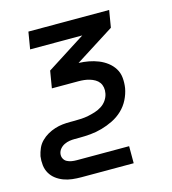

<svg xmlns="http://www.w3.org/2000/svg" viewBox="-109 -610 819 914"><g transform="rotate(-15 300.0 -152.5)"><path d="M437 215H179Q157 215 135 212.5Q113 210 93 202.5Q73 195 56.5 182.5Q40 170 29.5 152Q19 134 16.5 112Q14 90 17 68Q21 49 29 30.5Q37 12 51.5 -2.5Q66 -17 83.5 -27Q101 -37 120 -43Q139 -49 157.5 -51Q176 -53 195 -53H217Q234 -53 251.5 -54Q269 -55 286 -58.5Q303 -62 320.5 -67.5Q338 -73 353.5 -83Q369 -93 379.5 -108.5Q390 -124 393 -141Q396 -156 393.5 -170Q391 -184 383.5 -194.5Q376 -205 364 -212Q352 -219 338.5 -223Q325 -227 311.5 -228.5Q298 -230 283 -230H153L167 -314L358 -436H101L115 -520H513L499 -436L307 -314Q333 -313 357 -308.5Q381 -304 403.5 -295Q426 -286 445 -271.5Q464 -257 476.5 -237Q489 -217 491.5 -192Q494 -167 490 -141Q485 -113 471.5 -86Q458 -59 436 -38Q414 -17 386.5 -3.5Q359 10 330.5 18Q302 26 274 28.5Q246 31 218 31H196Q183 31 170 33Q157 35 144.5 41Q132 47 123 57.5Q114 68 112 81Q110 94 115.5 105Q121 116 131.5 121.5Q142 127 154 129Q166 131 179 131H437Z"/></g></svg>

Font: Iosevka Medium Extended
Style: Italic
Weight: 500
Width: 7
Italic angle: -9°
Monospace: yes
Designer: Belleve Invis
Foundry: Belleve Invis
Version: Version 32.5.0; ttfautohint (v1.8.4)